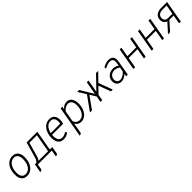

<svg xmlns="http://www.w3.org/2000/svg" viewBox="460 -2242 4165 4165"><g transform="rotate(-45 2542.0 -160.0)"><path d="M259.5 12Q179 12 134.5 -42Q90 -96 90 -195.5Q90 -293 121.5 -366.8Q153 -440.5 209.5 -481.8Q266 -523 340.5 -523Q420.5 -523 465.8 -468.5Q511 -414 511 -318.5Q511 -219 479.8 -144.8Q448.5 -70.5 391.8 -29.2Q335 12 259.5 12ZM264.5 -38.5Q321.5 -38.5 365 -73Q408.5 -107.5 432.5 -169.2Q456.5 -231 456.5 -312.5Q456.5 -388.5 425.2 -430.8Q394 -473 337 -473Q279.5 -473 236 -438.2Q192.5 -403.5 168.5 -341.2Q144.5 -279 144.5 -196.5Q144.5 -121 175.8 -79.8Q207 -38.5 264.5 -38.5Z M519.5 156.5 555.5 -47.5H597.5Q616 -60 632.2 -82.8Q648.5 -105.5 658.5 -139.5L765.5 -511H1093.5L1012.5 -47.5H1088.5L1056.5 133.5L1000.5 156.5L1027.5 0H599L575.5 133.5ZM665.5 -47.5H960L1033.5 -463.5H804L709.5 -133Q700 -100 689 -79.8Q678 -59.5 665.5 -47.5Z M1384.5 12Q1330 12 1292.2 -13Q1254.5 -38 1234.5 -84.5Q1214.5 -131 1214.5 -195Q1214.5 -268 1233.8 -328Q1253 -388 1287.2 -431.8Q1321.5 -475.5 1367.5 -499.2Q1413.5 -523 1467 -523Q1513.5 -523 1550 -504.5Q1586.5 -486 1607.5 -446.5Q1628.5 -407 1628.5 -343.5Q1628.5 -319.5 1624.2 -294.2Q1620 -269 1612.5 -237.5H1271.5Q1266.5 -177.5 1276.5 -132.8Q1286.5 -88 1315 -62.8Q1343.5 -37.5 1394 -37.5Q1422.5 -37.5 1453.5 -48.8Q1484.5 -60 1514.5 -82.5L1540.5 -43.5Q1508.5 -19 1470 -3.5Q1431.5 12 1384.5 12ZM1279 -284H1569.5Q1578 -337 1571.8 -380.5Q1565.5 -424 1540.2 -449.8Q1515 -475.5 1466 -475.5Q1411.5 -475.5 1373.5 -448.2Q1335.5 -421 1312.2 -377.2Q1289 -333.5 1279 -284Z M1683 203 1809 -511H1861.5L1850 -446Q1914.5 -523 2003.5 -523Q2051.5 -523 2087 -497.5Q2122.5 -472 2142.2 -425.5Q2162 -379 2162 -316.5Q2162 -220.5 2131 -146.5Q2100 -72.5 2045.8 -30.2Q1991.5 12 1921.5 12Q1875 12 1838.8 -10.5Q1802.5 -33 1785 -73.5L1740 179.5ZM1921 -38.5Q1975.5 -38.5 2017.8 -73.2Q2060 -108 2084 -169.5Q2108 -231 2108 -310.5Q2108 -387.5 2077.2 -430.2Q2046.5 -473 1990.5 -473Q1949 -473 1908.5 -449.2Q1868 -425.5 1840 -384L1796 -133.5Q1813 -87 1844.8 -62.8Q1876.5 -38.5 1921 -38.5Z M2556 -123.5 2316.5 -511H2375.5L2567 -195ZM2579.5 -118.5 2591 -197 2894 -511H2961ZM2196.5 0 2451 -354 2482 -310.5 2259.5 0ZM2521 0 2611 -511H2664L2574 0ZM2842 0 2727 -310.5 2767.5 -354 2898 0Z M3154 12Q3090 12 3052.2 -26.8Q3014.5 -65.5 3014.5 -132Q3014.5 -187.5 3040.8 -230Q3067 -272.5 3113.2 -296.8Q3159.5 -321 3219.5 -321Q3257.5 -321 3290.8 -309.5Q3324 -298 3354 -274.5L3365 -334Q3379 -407 3357.8 -441.8Q3336.5 -476.5 3279 -476.5Q3245 -476.5 3202.8 -463Q3160.5 -449.5 3117.5 -424.5L3109.5 -469.5Q3157.5 -496.5 3200.8 -509.8Q3244 -523 3282.5 -523Q3336 -523 3369.5 -501.8Q3403 -480.5 3415 -439.5Q3427 -398.5 3416.5 -339L3357.5 0H3306.5L3317.5 -64Q3282 -27 3240.2 -7.5Q3198.5 12 3154 12ZM3161.5 -34.5Q3204 -34.5 3246 -57.2Q3288 -80 3328 -124.5L3346.5 -228Q3316.5 -250.5 3283.8 -262.2Q3251 -274 3217.5 -274Q3174 -274 3140.5 -256Q3107 -238 3088 -206.5Q3069 -175 3069 -134.5Q3069 -89 3094 -61.8Q3119 -34.5 3161.5 -34.5Z M3530 0 3620 -511H3673L3634 -288.5H3904.5L3943.5 -511H3996.5L3906.5 0H3853.5L3896 -241H3626L3583 0Z M4091.5 0 4181.5 -511H4234.5L4195.5 -288.5H4466L4505 -511H4558L4468 0H4415L4457.5 -241H4187.5L4144.5 0Z M4931.5 0 4966.5 -202.5H4839Q4769.5 -202.5 4729.2 -239.8Q4689 -277 4689 -344Q4689 -395.5 4713 -433Q4737 -470.5 4780.8 -490.8Q4824.5 -511 4883.5 -511H5074.5L4984.5 0ZM4592 0 4796 -227.5H4858L4655.5 0ZM4848 -249.5H4975L5012.5 -463.5H4883Q4818 -463.5 4780 -432.2Q4742 -401 4742 -346.5Q4742 -299.5 4769.2 -274.5Q4796.5 -249.5 4848 -249.5Z"/></g></svg>

Font: Overpass ExtraLight
Style: Italic
Weight: 250
Italic angle: -10°
Designer: Delve Withrington, Dave Bailey, Thomas Jockin
Foundry: Delve Fonts LLC
Version: Version 4.000